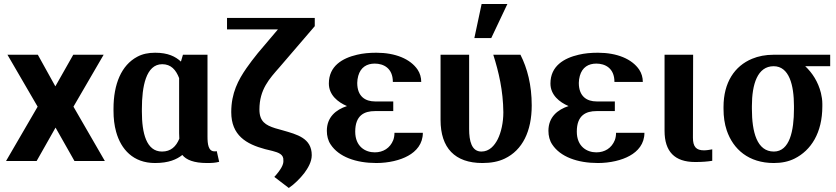

<svg xmlns="http://www.w3.org/2000/svg" viewBox="-20 -800 4155 954"><path d="M10 0H162L256 -166L350 0H501L345 -270L495 -528H344L255 -371L168 -528H17L167 -270Z M544 -250C544 -212 548 -177 557 -145C581 -58 642 10 750 10C819 10 858 -8 886 -30C905 -6 943 10 1008 10C1034 10 1050 9 1069 4L1057 -49C1054 -48 1051 -48 1046 -48C1015 -48 1011 -84 1011 -122V-528H889L879 -494C852 -519 815 -538 751 -538C717 -538 688 -532 662 -518C583 -476 544 -382 544 -260ZM685 -245V-259C685 -369 705 -481 786 -481C830 -481 854 -453 870 -412V-138C870 -129 871 -120 871 -111C855 -72 829 -47 785 -47C707 -47 685 -139 685 -245Z M1108 -654H1361L1261 -536C1240 -510 1221 -485 1205 -462C1164 -403 1129 -338 1129 -243C1129 -127 1204 -84 1297 -59L1334 -50C1364 -42 1390 -33 1388 -3C1389 7 1386 19 1378 33C1370 47 1358 63 1343 79L1415 134C1443 115 1471 87 1492 60C1509 37 1529 5 1529 -29C1529 -114 1455 -132 1386 -152L1347 -163C1300 -178 1269 -196 1269 -256C1269 -356 1319 -409 1368 -465L1544 -670V-711H1108Z M1604 -150C1604 -125 1610 -101 1623 -82C1663 -21 1748 10 1850 10C1911 10 1969 -4 2008 -26C2048 -48 2081 -85 2081 -140H1940C1940 -127 1938 -115 1934 -104C1918 -64 1884 -43 1842 -43C1795 -43 1745 -72 1745 -146C1745 -227 1790 -248 1843 -248H1934V-296H1843C1796 -296 1755 -320 1755 -388C1755 -400 1757 -411 1760 -423C1772 -466 1803 -484 1842 -484C1885 -484 1932 -462 1932 -393H2073C2073 -415 2067 -436 2055 -454C2019 -507 1945 -538 1850 -538C1815 -538 1783 -535 1754 -528C1681 -511 1614 -472 1614 -385C1614 -328 1659 -292 1704 -273C1649 -255 1604 -218 1604 -150Z M2169 -204C2169 -65 2240 10 2377 10C2420 10 2457 3 2488 -12C2576 -54 2622 -148 2622 -276C2622 -378 2600 -461 2566 -528H2431C2458 -443 2480 -350 2481 -242C2481 -191 2470 -142 2453 -108C2437 -77 2412 -47 2372 -47C2323 -47 2311 -100 2311 -159V-528H2169ZM2337 -611H2421L2501 -780H2373Z M2705 -150C2705 -125 2711 -101 2724 -82C2764 -21 2849 10 2951 10C3012 10 3070 -4 3109 -26C3149 -48 3182 -85 3182 -140H3041C3041 -127 3039 -115 3035 -104C3019 -64 2985 -43 2943 -43C2896 -43 2846 -72 2846 -146C2846 -227 2891 -248 2944 -248H3035V-296H2944C2897 -296 2856 -320 2856 -388C2856 -400 2858 -411 2861 -423C2873 -466 2904 -484 2943 -484C2986 -484 3033 -462 3033 -393H3174C3174 -415 3168 -436 3156 -454C3120 -507 3046 -538 2951 -538C2916 -538 2884 -535 2855 -528C2782 -511 2715 -472 2715 -385C2715 -328 2760 -292 2805 -273C2750 -255 2705 -218 2705 -150Z M3282 -150C3282 -47 3332 5 3434 5C3468 5 3494 3 3519 -1V-58L3501 -55C3494 -54 3487 -53 3478 -53C3439 -53 3423 -71 3423 -116L3424 -528H3282Z M3575 -259C3575 -220 3580 -185 3591 -152C3623 -58 3700 10 3825 10C3864 10 3898 3 3928 -12C4010 -53 4066 -140 4066 -272V-284C4066 -303 4063 -321 4059 -338C4045 -394 4016 -438 3981 -471H4105V-528H3824C3784 -528 3748 -521 3717 -508C3630 -472 3575 -390 3575 -269ZM3716 -259V-273C3716 -382 3744 -471 3824 -471C3901 -471 3925 -378 3925 -273V-259C3925 -151 3904 -47 3825 -47C3741 -47 3716 -144 3716 -259Z"/></svg>

Font: Aerodynamic
Style: Regular
Weight: 500
Designer: Google
Version: Version 2.000980; 2014